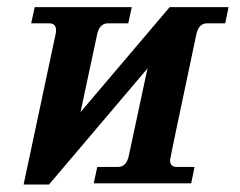

<svg xmlns="http://www.w3.org/2000/svg" viewBox="-20 -508 666 532"><path d="M115.7 3.4H45.4L133.8 -412.1Q135.3 -418.5 135.3 -423.8Q135.3 -443.4 116.2 -443.4H66.4L76.2 -488.3H345.2L335.4 -443.4H279.3Q255.4 -443.4 249 -412.1L203.1 -197.3L450.2 -488.3H613.3L604 -443.4H554.2Q530.3 -443.4 523.9 -412.1Q451.2 -69.3 451.2 -64.5Q451.2 -45.4 469.7 -45.4H519L509.8 0H239.7L249.5 -45.4H306.6Q330.6 -45.4 336.9 -76.7L388.7 -318.4Z"/></svg>

Font: Munson
Style: Bold Italic
Weight: 700
Italic angle: -12°
Designer: Paul James MIller
Foundry: High-Logic / Made with FontCreator
Version: Version 2.10;May 5, 2019;FontCreator 11.5.0.2430 64-bit